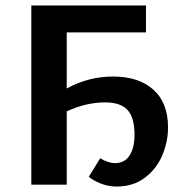

<svg xmlns="http://www.w3.org/2000/svg" viewBox="-20 -678 682 705"><path d="M597 -210Q597 -158 576 -108Q555 -58 512 -25.5Q469 7 408 7Q377 7 349 -4.5Q321 -16 306 -29L348 -97Q360 -89 375 -84Q390 -79 402 -79Q438 -79 456 -107.5Q474 -136 474 -183Q474 -246 448.5 -274Q423 -302 366 -302Q296 -302 225 -269V0H95V-658H516V-559H225V-353Q305 -397 395 -397Q489 -397 543 -349Q597 -301 597 -210Z"/></svg>

Font: Ysabeau SC
Style: Bold
Weight: 700
Designer: Christian Thalmann (Catharsis Fonts)
Version: Version 0.003